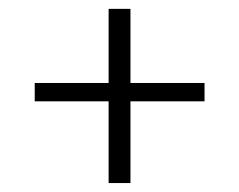

<svg xmlns="http://www.w3.org/2000/svg" viewBox="-20 -409 534 429"><path d="M437 -223.6H271.5V-389.2H222.7V-223.6H57.6V-182.6H222.7V0H271.5V-182.6H437Z"/></svg>

Font: JuniusX Light
Style: Regular
Weight: 300
Designer: Peter S. Baker
Foundry: Briery Creek Software
Version: Version 1.008